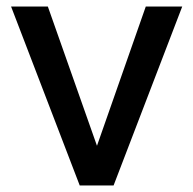

<svg xmlns="http://www.w3.org/2000/svg" viewBox="-20 -563 594 590"><path d="M428 -543H540L329 7H225L14 -543H127L278 -115Z"/></svg>

Font: Martel Sans DemiBold
Style: Regular
Weight: 600
Designer: Dan Reynolds and Mathieu Réguer
Foundry: Dan Reynolds and Mathieu Réguer
Version: Version 1.001;PS 001.001;hotconv 1.0.70;makeotf.lib2.5.58329